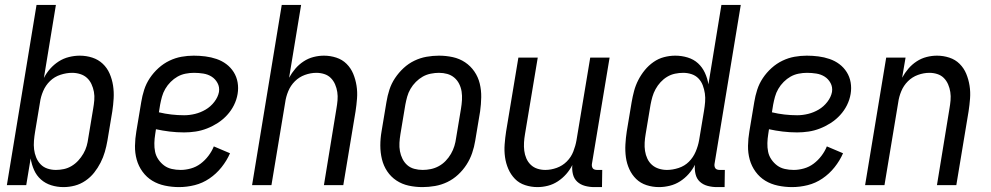

<svg xmlns="http://www.w3.org/2000/svg" viewBox="-20 -755 4040 783"><path d="M239 8Q213 8 189 0.5Q165 -7 147 -23Q129 -39 119 -61.5Q109 -84 105 -109L87 0H8L129 -735H208L159 -437Q169 -457 184.5 -474.5Q200 -492 219.5 -504.5Q239 -517 261.5 -522.5Q284 -528 305 -528Q332 -528 356.5 -520Q381 -512 399 -495Q417 -478 427 -455Q437 -432 441 -406.5Q445 -381 443.5 -354Q442 -327 438 -301L418 -181Q414 -158 407.5 -135.5Q401 -113 390 -91.5Q379 -70 364 -51Q349 -32 328.5 -18Q308 -4 285 2Q262 8 239 8ZM208 -62Q224 -62 240.5 -65.5Q257 -69 272 -78Q287 -87 299 -100Q311 -113 320 -128.5Q329 -144 333.5 -160Q338 -176 340 -192L360 -312Q363 -329 364.5 -346.5Q366 -364 363 -380.5Q360 -397 353 -412Q346 -427 334.5 -437.5Q323 -448 307 -453Q291 -458 274 -458Q251 -458 226.5 -450Q202 -442 184 -424.5Q166 -407 156 -383.5Q146 -360 143 -337L123 -217Q120 -199 118.5 -181Q117 -163 119 -146Q121 -129 127.5 -113Q134 -97 145.5 -85Q157 -73 173.5 -67.5Q190 -62 208 -62Z M710 8Q681 8 652.5 2Q624 -4 601 -18Q578 -32 561.5 -54.5Q545 -77 537.5 -104Q530 -131 530.5 -160.5Q531 -190 536 -219L556 -339Q560 -364 568 -389Q576 -414 591 -436.5Q606 -459 626.5 -477.5Q647 -496 671 -507.5Q695 -519 720 -523.5Q745 -528 770 -528Q794 -528 817.5 -525Q841 -522 863 -514.5Q885 -507 903 -493.5Q921 -480 933 -461Q945 -442 949 -419Q953 -396 949 -372Q945 -348 934 -326Q923 -304 906 -285.5Q889 -267 868 -253.5Q847 -240 824 -231Q801 -222 777.5 -218.5Q754 -215 731 -215Q701 -215 672 -218.5Q643 -222 616 -228L613 -208Q610 -190 609.5 -171.5Q609 -153 612.5 -136Q616 -119 626 -104.5Q636 -90 649.5 -80Q663 -70 680.5 -66Q698 -62 717 -62Q737 -62 758.5 -68Q780 -74 798 -87.5Q816 -101 830 -119.5Q844 -138 852 -158L918 -130Q905 -100 883.5 -73Q862 -46 834 -27Q806 -8 774 0Q742 8 710 8ZM731 -285Q753 -285 775.5 -290.5Q798 -296 818.5 -308Q839 -320 854 -339.5Q869 -359 873 -380Q876 -400 867 -416.5Q858 -433 843 -442.5Q828 -452 809 -455Q790 -458 771 -458Q754 -458 736.5 -454.5Q719 -451 704 -442.5Q689 -434 676 -421Q663 -408 654 -392.5Q645 -377 640.5 -360.5Q636 -344 633 -328L628 -297Q653 -291 679 -288Q705 -285 731 -285Z M1008 0 1129 -735H1208L1159 -438Q1170 -458 1184.5 -475Q1199 -492 1218 -504.5Q1237 -517 1258.5 -522.5Q1280 -528 1301 -528Q1327 -528 1351.5 -520Q1376 -512 1393.5 -494.5Q1411 -477 1420.5 -454Q1430 -431 1434 -405.5Q1438 -380 1436 -353.5Q1434 -327 1430 -301L1380 0H1301L1352 -312Q1355 -329 1356.5 -346Q1358 -363 1355.5 -379.5Q1353 -396 1346.5 -411Q1340 -426 1329 -437Q1318 -448 1302.5 -453Q1287 -458 1270 -458Q1247 -458 1223.5 -449.5Q1200 -441 1182.5 -423.5Q1165 -406 1155.5 -383Q1146 -360 1143 -337L1087 0Z M1703 8Q1674 8 1646.5 2Q1619 -4 1596.5 -19Q1574 -34 1559 -56.5Q1544 -79 1537.5 -106Q1531 -133 1531 -161.5Q1531 -190 1536 -219L1556 -339Q1560 -364 1568 -389Q1576 -414 1591 -436.5Q1606 -459 1626 -477.5Q1646 -496 1670 -507.5Q1694 -519 1719.5 -523.5Q1745 -528 1770 -528Q1799 -528 1826.5 -522Q1854 -516 1876.5 -501Q1899 -486 1914.5 -463.5Q1930 -441 1936.5 -414Q1943 -387 1942.5 -358.5Q1942 -330 1938 -301L1918 -181Q1914 -156 1905.5 -131Q1897 -106 1882.5 -83.5Q1868 -61 1848 -42.5Q1828 -24 1804 -12.5Q1780 -1 1754 3.5Q1728 8 1703 8ZM1704 -62Q1720 -62 1737 -65.5Q1754 -69 1769.5 -77.5Q1785 -86 1797.5 -99Q1810 -112 1819 -127.5Q1828 -143 1833 -159.5Q1838 -176 1840 -192L1860 -312Q1863 -330 1864 -347.5Q1865 -365 1862.5 -381.5Q1860 -398 1852.5 -413Q1845 -428 1832.5 -438.5Q1820 -449 1804 -453.5Q1788 -458 1770 -458Q1754 -458 1736.5 -454.5Q1719 -451 1704 -442.5Q1689 -434 1676 -421Q1663 -408 1654 -392.5Q1645 -377 1640.5 -360.5Q1636 -344 1633 -328L1613 -208Q1610 -190 1609 -172.5Q1608 -155 1611 -138.5Q1614 -122 1621.5 -107Q1629 -92 1641 -81.5Q1653 -71 1669.5 -66.5Q1686 -62 1704 -62Z M2172 8Q2146 8 2121.5 0Q2097 -8 2080 -25.5Q2063 -43 2053 -66Q2043 -89 2039.5 -114.5Q2036 -140 2038 -166.5Q2040 -193 2044 -219L2094 -520H2173L2121 -208Q2118 -191 2117 -174Q2116 -157 2118 -140.5Q2120 -124 2126.5 -109Q2133 -94 2144.5 -83Q2156 -72 2171.5 -67Q2187 -62 2204 -62Q2227 -62 2250.5 -70.5Q2274 -79 2291.5 -96.5Q2309 -114 2318 -137Q2327 -160 2331 -183L2387 -520H2466L2394 -87Q2393 -82 2394 -77Q2395 -72 2397.5 -68.5Q2400 -65 2405 -63.5Q2410 -62 2415 -62H2436L2435 8H2403Q2384 8 2365.5 3Q2347 -2 2334 -14Q2321 -26 2316.5 -44.5Q2312 -63 2314 -82Q2304 -62 2289 -45Q2274 -28 2255 -15.5Q2236 -3 2214.5 2.5Q2193 8 2172 8Z M2668 8Q2641 8 2616.5 0Q2592 -8 2574.5 -25Q2557 -42 2546.5 -65Q2536 -88 2532.5 -113.5Q2529 -139 2530.5 -166Q2532 -193 2536 -219L2556 -339Q2560 -362 2566 -384.5Q2572 -407 2583 -428.5Q2594 -450 2609.5 -469Q2625 -488 2645 -502Q2665 -516 2688 -522Q2711 -528 2734 -528Q2760 -528 2784.5 -520.5Q2809 -513 2826.5 -497Q2844 -481 2854.5 -458.5Q2865 -436 2869 -411L2922 -735H3001L2894 -87Q2893 -82 2894 -77Q2895 -72 2897.5 -68.5Q2900 -65 2905 -63.5Q2910 -62 2915 -62H2936L2935 8H2903Q2884 8 2865.5 3Q2847 -2 2834 -14Q2821 -26 2816.5 -45Q2812 -64 2814 -83Q2804 -63 2788.5 -45.5Q2773 -28 2753.5 -15.5Q2734 -3 2711.5 2.5Q2689 8 2668 8ZM2700 -62Q2723 -62 2747.5 -70Q2772 -78 2789.5 -95.5Q2807 -113 2817 -136.5Q2827 -160 2831 -183L2851 -303Q2854 -321 2855.5 -339Q2857 -357 2854.5 -374Q2852 -391 2846 -407Q2840 -423 2828.5 -435Q2817 -447 2800.5 -452.5Q2784 -458 2766 -458Q2750 -458 2733 -454.5Q2716 -451 2701 -442Q2686 -433 2674 -420Q2662 -407 2653.5 -391.5Q2645 -376 2640.5 -360Q2636 -344 2633 -328L2613 -208Q2610 -191 2609 -173.5Q2608 -156 2610.5 -139.5Q2613 -123 2620 -108Q2627 -93 2639 -82.5Q2651 -72 2667 -67Q2683 -62 2700 -62Z M3210 8Q3181 8 3152.5 2Q3124 -4 3101 -18Q3078 -32 3061.5 -54.5Q3045 -77 3037.5 -104Q3030 -131 3030.5 -160.5Q3031 -190 3036 -219L3056 -339Q3060 -364 3068 -389Q3076 -414 3091 -436.5Q3106 -459 3126.5 -477.5Q3147 -496 3171 -507.5Q3195 -519 3220 -523.5Q3245 -528 3270 -528Q3294 -528 3317.5 -525Q3341 -522 3363 -514.5Q3385 -507 3403 -493.5Q3421 -480 3433 -461Q3445 -442 3449 -419Q3453 -396 3449 -372Q3445 -348 3434 -326Q3423 -304 3406 -285.5Q3389 -267 3368 -253.5Q3347 -240 3324 -231Q3301 -222 3277.5 -218.5Q3254 -215 3231 -215Q3201 -215 3172 -218.5Q3143 -222 3116 -228L3113 -208Q3110 -190 3109.5 -171.5Q3109 -153 3112.5 -136Q3116 -119 3126 -104.5Q3136 -90 3149.5 -80Q3163 -70 3180.5 -66Q3198 -62 3217 -62Q3237 -62 3258.5 -68Q3280 -74 3298 -87.5Q3316 -101 3330 -119.5Q3344 -138 3352 -158L3418 -130Q3405 -100 3383.5 -73Q3362 -46 3334 -27Q3306 -8 3274 0Q3242 8 3210 8ZM3231 -285Q3253 -285 3275.5 -290.5Q3298 -296 3318.5 -308Q3339 -320 3354 -339.5Q3369 -359 3373 -380Q3376 -400 3367 -416.5Q3358 -433 3343 -442.5Q3328 -452 3309 -455Q3290 -458 3271 -458Q3254 -458 3236.5 -454.5Q3219 -451 3204 -442.5Q3189 -434 3176 -421Q3163 -408 3154 -392.5Q3145 -377 3140.5 -360.5Q3136 -344 3133 -328L3128 -297Q3153 -291 3179 -288Q3205 -285 3231 -285Z M3508 0 3594 -520H3673L3659 -438Q3670 -458 3684.5 -475Q3699 -492 3718 -504.5Q3737 -517 3758.5 -522.5Q3780 -528 3801 -528Q3827 -528 3851.5 -520Q3876 -512 3893.5 -494.5Q3911 -477 3920.5 -454Q3930 -431 3934 -405.5Q3938 -380 3936 -353.5Q3934 -327 3930 -301L3880 0H3801L3852 -312Q3855 -329 3856.5 -346Q3858 -363 3855.5 -379.5Q3853 -396 3846.5 -411Q3840 -426 3829 -437Q3818 -448 3802.5 -453Q3787 -458 3770 -458Q3747 -458 3723.5 -449.5Q3700 -441 3682.5 -423.5Q3665 -406 3655.5 -383Q3646 -360 3643 -337L3587 0Z"/></svg>

Font: Iosevka Fixed
Style: Italic
Weight: 400
Italic angle: -9°
Monospace: yes
Designer: Belleve Invis
Foundry: Belleve Invis
Version: Version 33.2.4